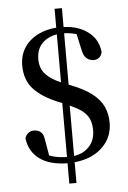

<svg xmlns="http://www.w3.org/2000/svg" viewBox="-62 -871 697 1043"><g transform="rotate(-5 286.5 -349.5)"><path d="M273 127V16Q177 15 122 -25Q66 -66 57 -139Q64 -159 77 -168Q90 -177 106 -177Q128 -177 143 -165Q158 -153 162 -122L177 -35Q186 -32 194 -29Q227 -19 273 -18V-312L251 -321Q165 -356 119.5 -405.5Q74 -455 74 -534Q74 -591 102.5 -633.5Q131 -676 183 -700Q224 -719 276 -723V-826H316V-723Q394 -720 445 -683Q502 -643 510 -571Q507 -551 494 -540.5Q481 -530 464 -530Q444 -530 426.5 -543Q409 -556 402 -593L383 -679Q380 -680 377 -680Q349 -688 316 -689V-409L326 -405Q401 -376 443 -342.5Q485 -309 502.5 -270Q520 -231 520 -183Q520 -123 488.5 -78.5Q457 -34 403 -9Q362 9 312 14V127ZM312 -20Q358 -27 388 -55Q427 -91 427 -150Q427 -188 415 -214Q403 -240 373 -262Q350 -278 312 -295ZM276 -425V-687Q234 -680 204 -655Q164 -621 164 -561Q164 -508 196 -476Q222 -448 276 -425Z"/></g></svg>

Font: Early Summer Mincho SemiBold
Style: Regular
Weight: 600
Designer: GuiWonder
Version: Version 1.002